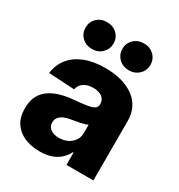

<svg xmlns="http://www.w3.org/2000/svg" viewBox="-178 -871 934 1000"><g transform="rotate(30 288.5 -370.5)"><path d="M206.5 9.3Q154.8 9.3 114.5 -8.1Q74.2 -25.4 51.3 -60.1Q28.3 -94.7 28.3 -147.5Q28.3 -191.9 44.2 -222.2Q60.1 -252.4 87.9 -271.2Q115.7 -290 152.1 -300Q188.5 -310.1 230 -313.5Q276.4 -317.4 304.4 -322Q332.5 -326.7 345 -335.4Q357.4 -344.2 357.4 -360.4V-362.8Q357.4 -379.9 348.6 -392.1Q339.8 -404.3 323.5 -410.9Q307.1 -417.5 284.7 -417.5Q261.2 -417.5 243.7 -410.6Q226.1 -403.8 215.3 -390.9Q204.6 -377.9 201.2 -360.8L45.9 -369.6Q52.7 -421.4 82.8 -459.2Q112.8 -497.1 164.6 -517.8Q216.3 -538.6 288.6 -538.6Q342.3 -538.6 386 -526.4Q429.7 -514.2 460.9 -491Q492.2 -467.8 508.8 -434.3Q525.4 -400.9 525.4 -357.9V0H363.3V-74.2H359.9Q345.2 -46.4 323.5 -27.8Q301.8 -9.3 272.7 0Q243.7 9.3 206.5 9.3ZM257.8 -102.1Q286.1 -102.1 309.1 -113Q332 -124 345.5 -143.8Q358.9 -163.6 358.9 -189.5V-238.8Q352.1 -235.4 342 -232.2Q332 -229 319.6 -226.6Q307.1 -224.1 293.7 -221.7Q280.3 -219.2 266.1 -216.8Q242.7 -213.4 225.3 -205.6Q208 -197.8 198.2 -185.3Q188.5 -172.9 188.5 -155.3Q188.5 -138.2 197.5 -126.2Q206.5 -114.3 221.9 -108.2Q237.3 -102.1 257.8 -102.1ZM397.5 -588.9Q361.8 -588.9 337.6 -612.1Q313.5 -635.3 313.5 -669.4Q313.5 -704.1 337.6 -727.1Q361.8 -750 397.5 -750Q433.6 -750 457.8 -727.1Q481.9 -704.1 481.9 -669.4Q481.9 -635.3 457.8 -612.1Q433.6 -588.9 397.5 -588.9ZM175.8 -588.9Q139.6 -588.9 115.7 -612.1Q91.8 -635.3 91.8 -669.4Q91.8 -704.1 115.7 -727.1Q139.6 -750 175.8 -750Q211.9 -750 235.8 -727.1Q259.8 -704.1 259.8 -669.4Q259.8 -635.3 235.8 -612.1Q211.9 -588.9 175.8 -588.9Z"/></g></svg>

Font: Inter 24pt ExtraBold
Style: Regular
Weight: 800
Designer: Rasmus Andersson
Foundry: rsms
Version: Version 4.001;git-66647c0bb